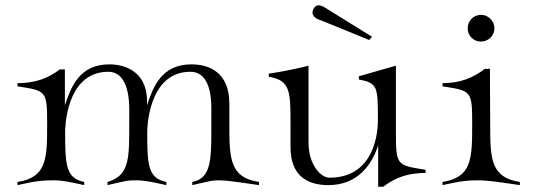

<svg xmlns="http://www.w3.org/2000/svg" viewBox="-20 -702 2027 725"><path d="M46 -3C125 -21 147 -21 189 -21C226 -21 295 -3 298 -3V-15C228 -29 226 -81 226 -205C226 -207 225 -431 389 -431C442 -431 467 -377 468 -295V-234C468 -103 469 -39 386 -15V-3C465 -21 457 -21 499 -21C536 -21 605 -3 608 -3V-15C538 -29 536 -81 536 -205C536 -207 536 -431 699 -431C754 -431 778 -377 778 -293V-234C778 -103 780 -29 706 -15V-3C785 -21 781 -21 809 -21C846 -21 955 -3 958 -3V-15C850 -31 846 -101 846 -225V-311C846 -428 771 -459 703 -459C590 -459 558 -374 535 -304C542 -423 463 -459 393 -459C280 -459 248 -374 225 -304V-440H206C161 -406 113 -388 46 -388V-376C155 -359 158 -360 158 -234C158 -103 157 -32 46 -15Z M1374 -551 1385 -563 1206 -674C1207 -673 1195 -682 1183 -682C1176 -682 1168 -678 1163 -667C1161 -663 1160 -659 1160 -655C1160 -633 1190 -626 1190 -626ZM1408 3H1427C1472 -31 1520 -49 1587 -49V-61C1478 -78 1475 -77 1475 -203V-454L1335 -414V-402C1406 -388 1407 -376 1407 -247C1407 -214 1400 -31 1224 -31C1191 -31 1145 -80 1145 -164V-454C1077 -436 998 -424 995 -424V-412C1077 -399 1077 -356 1077 -232V-146C1077 -29 1152 -3 1220 -3C1333 -3 1385 -83 1408 -153Z M1796 -545C1824 -545 1847 -567 1847 -595C1847 -623 1824 -646 1796 -646C1768 -646 1746 -623 1746 -595C1746 -567 1768 -545 1796 -545ZM1651 -3C1730 -21 1752 -21 1794 -21C1831 -21 1940 -3 1943 -3V-15C1835 -31 1831 -101 1831 -225L1830 -442H1811C1766 -408 1718 -388 1651 -388V-376C1760 -359 1763 -360 1763 -234C1763 -103 1762 -32 1651 -15Z"/></svg>

Font: Cantique Normal
Style: Regular
Weight: 400
Designer: Sébastien Hayez
Foundry: Sébastien Hayez & Ariel Martín Pérez
Version: Version 1.000;hotconv 1.0.109;makeotfexe 2.5.65596